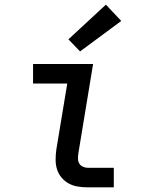

<svg xmlns="http://www.w3.org/2000/svg" viewBox="-20 -805 640 825"><path d="M357 0Q335 0 314 -3.5Q293 -7 275.5 -16.5Q258 -26 244.5 -42Q231 -58 225 -77.5Q219 -97 219 -118.5Q219 -140 222 -162L269 -446H122V-530H380L317 -148Q315 -136 315 -124.5Q315 -113 320 -103.5Q325 -94 335.5 -89Q346 -84 357 -84H469V0ZM324 -584 274 -636 435 -785 501 -715Z"/></svg>

Font: Iosevka Slab MdExObl
Style: Regular
Weight: 500
Width: 7
Italic angle: -9°
Monospace: yes
Designer: Belleve Invis
Foundry: Belleve Invis
Version: Version 11.1.1; ttfautohint (v1.8.3)